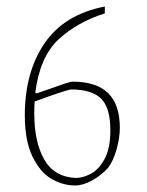

<svg xmlns="http://www.w3.org/2000/svg" viewBox="-20 -558 449 588"><path d="M56 -205Q56 -337 116.5 -425.5Q177 -514 301 -538V-517Q216 -490 159 -437Q102 -384 88 -274L92 -272L127 -284Q193 -308 201 -308Q276 -308 311.5 -272.5Q347 -237 347 -167Q347 -136 337 -100.5Q327 -65 311 -44Q289 -20 261.5 -5Q234 10 210 10Q173 10 138 -10Q103 -30 79.5 -78.5Q56 -127 56 -205ZM318 -159Q318 -228 289.5 -256Q261 -284 198 -284Q192 -284 156 -272Q120 -260 86 -247Q85 -234 85 -210Q85 -123 115.5 -69.5Q146 -16 212 -13Q234 -13 258.5 -26Q283 -39 300.5 -71.5Q318 -104 318 -159Z"/></svg>

Font: Grenze Thin
Style: Regular
Weight: 250
Designer: Renata Polastri
Foundry: Omnibus-Type
Version: Version 1.002; ttfautohint (v1.8)